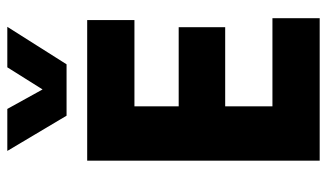

<svg xmlns="http://www.w3.org/2000/svg" viewBox="-200 -672 873 512"><g transform="rotate(-90 236.0 -416.5)"><path d="M443 0V-126H208V-252H419V-376H208V-494H438V-620H63V0ZM183 -675H320L420 -833H312L253 -739L201 -833H89Z"/></g></svg>

Font: Gemini
Style: Regular
Weight: 700
Designer: Pushpananda Ekanayake, Sol Matas, Kosala Senevirathne
Foundry: Mooniak
Version: Version 1.000;PS 1.0;hotconv 1.0.86;makeotf.lib2.5.63406